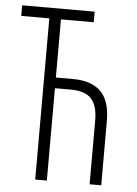

<svg xmlns="http://www.w3.org/2000/svg" viewBox="-52 -754 566 795"><g transform="rotate(5 231.0 -357.0)"><path d="M309.1 -713.9V-669.9H172.9V-428.2H244.6Q321.3 -428.2 360.1 -389.4Q398.9 -350.6 398.9 -268.1V0H350.6V-265.1Q350.6 -326.2 324.7 -355Q298.8 -383.8 238.8 -383.8H172.9V0H124.5V-669.9H7.8V-713.9Z"/></g></svg>

Font: Open Sans Condensed Light
Style: Regular
Weight: 300
Width: 3
Designer: Monotype Design Team
Foundry: Monotype Imaging Inc.
Version: Version 3.003; ttfautohint (v1.8.4)